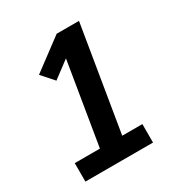

<svg xmlns="http://www.w3.org/2000/svg" viewBox="-171 -863 942 991"><g transform="rotate(-30 300.0 -367.5)"><path d="M53 0V-110H203L284 -601L184 -526L121 -597L306 -735H439L336 -110H456V0Z"/></g></svg>

Font: Iosevka Slab XBdEx
Style: Italic
Weight: 800
Width: 7
Italic angle: -9°
Monospace: yes
Designer: Belleve Invis
Foundry: Belleve Invis
Version: Version 11.1.1; ttfautohint (v1.8.3)